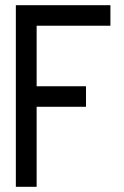

<svg xmlns="http://www.w3.org/2000/svg" viewBox="-20 -720 479 739"><path d="M41 -1V-700H405V-621H121V-388H311V-309H121V-1Z"/></svg>

Font: Stick No Bills
Style: Regular
Weight: 400
Version: Version 2.000